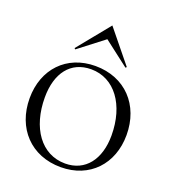

<svg xmlns="http://www.w3.org/2000/svg" viewBox="-134 -821 832 933"><g transform="rotate(20 282.0 -354.5)"><path d="M286 12C435 12 534 -94 534 -244C534 -399 432 -508 278 -508C129 -508 30 -402 30 -252C30 -97 132 12 286 12ZM300 -12C176 -12 98 -124 98 -281C98 -406 158 -486 264 -486C385 -486 466 -375 466 -217C466 -93 404 -12 300 -12ZM157 -550 287 -650 417 -550 422 -555 287 -721 152 -555Z"/></g></svg>

Font: Sinistre
Style: Regular
Weight: 400
Designer: Jules Durand
Foundry: Collletttivo
Version: Version 69.420;Glyphs 3.2 (3217)